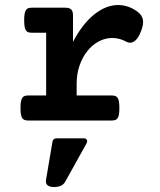

<svg xmlns="http://www.w3.org/2000/svg" viewBox="-20 -482 640 768"><path d="M164.6 -351.1H107.4Q99.1 -351.1 93.3 -353Q87.4 -355 83.7 -360.4Q80.1 -365.7 78.4 -375.5Q76.7 -385.3 76.7 -400.9Q76.7 -416.5 78.4 -426.3Q80.1 -436 83.7 -441.7Q87.4 -447.3 93.3 -449.2Q99.1 -451.2 107.4 -451.2H241.2Q257.8 -451.2 264.9 -444.1Q272 -437 272 -420.4V-314.5Q309.1 -385.7 356.4 -423.8Q403.8 -461.9 452.6 -461.9Q494.1 -461.9 530.8 -434.6Q548.8 -420.9 551.8 -402.1Q554.7 -383.3 543.5 -355.5Q531.7 -325.7 516.6 -316.2Q501.5 -306.6 485.8 -314.9Q471.7 -322.8 457.5 -326.4Q443.4 -330.1 429.2 -330.1Q400.9 -330.1 375.2 -316.4Q349.6 -302.7 329.8 -278.3Q310.1 -253.9 298.3 -220.2Q286.6 -186.5 286.6 -146.5V-100.1H426.8Q435.1 -100.1 440.9 -98.1Q446.8 -96.2 450.4 -90.6Q454.1 -85 455.8 -75.2Q457.5 -65.4 457.5 -49.8Q457.5 -34.2 455.8 -24.4Q454.1 -14.6 450.4 -9.3Q446.8 -3.9 440.9 -2Q435.1 0 426.8 0H92.8Q84.5 0 78.6 -2Q72.8 -3.9 69.1 -9.3Q65.4 -14.6 63.7 -24.4Q62 -34.2 62 -49.8Q62 -65.4 63.7 -75.2Q65.4 -85 69.1 -90.6Q72.8 -96.2 78.6 -98.1Q84.5 -100.1 92.8 -100.1H164.6ZM240.7 245.1Q229 266.1 196.3 266.1Q179.7 266.1 170.7 259.5Q161.6 252.9 164.1 237.3L189.9 84.5Q192.4 71.3 207.5 71.3H315.9Q324.2 71.3 327.4 77.6Q330.6 84 325.7 92.3Z"/></svg>

Font: Courier Prime
Style: Bold
Weight: 700
Monospace: yes
Designer: Alan Dague-Greene
Foundry: Quote-Unquote Apps
Version: Version 1.202